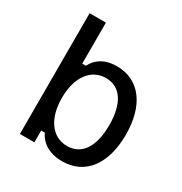

<svg xmlns="http://www.w3.org/2000/svg" viewBox="-160 -786 870 918"><g transform="rotate(30 275.0 -327.5)"><path d="M310.8 12.5C439.2 12.5 512.5 -90 512.5 -250C512.5 -409.2 439.2 -512.5 312.5 -512.5C245 -512.5 203.3 -483.3 181.7 -440H161.7V-666.7H71.7V0H151.7V-65H171.7C189.2 -25 234.2 12.5 310.8 12.5ZM295 -62.5C211.7 -62.5 159.2 -137.5 159.2 -250C159.2 -362.5 211.7 -437.5 295 -437.5C375.8 -437.5 420.8 -369.2 420.8 -250C420.8 -130.8 375.8 -62.5 295 -62.5Z"/></g></svg>

Font: Familjen Grotesk
Style: Regular
Weight: 400
Designer: Anders Wikstroem, Jonas Baeckman, Matilda Gysing, Kristian Moeller
Foundry: Familjen STHLM AB
Version: Version 2.000